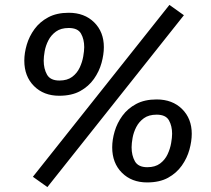

<svg xmlns="http://www.w3.org/2000/svg" viewBox="-20 -731 860 782"><path d="M729 -669 670 -711 114 -11 173 31ZM579 12Q516 12 476.5 -27.5Q437 -67 437 -131Q437 -162 447 -196Q457 -230 478.5 -259.5Q500 -289 534.5 -307.5Q569 -326 618 -326Q682 -326 721.5 -287Q761 -248 761 -186Q761 -156 751.5 -121.5Q742 -87 720.5 -56.5Q699 -26 664.5 -7Q630 12 579 12ZM580 -50Q612 -50 632 -65Q652 -80 662.5 -102.5Q673 -125 677 -148Q681 -171 681 -186Q681 -218 668 -241Q655 -264 618 -264Q586 -264 566 -249.5Q546 -235 535 -213.5Q524 -192 520 -169.5Q516 -147 516 -131Q516 -98 529.5 -74Q543 -50 580 -50ZM221 -341Q158 -341 118.5 -380.5Q79 -420 79 -484Q79 -515 89 -549Q99 -583 120.5 -612.5Q142 -642 176.5 -660.5Q211 -679 260 -679Q324 -679 363.5 -640Q403 -601 403 -539Q403 -509 393.5 -474.5Q384 -440 362.5 -409.5Q341 -379 306.5 -360Q272 -341 221 -341ZM222 -403Q254 -403 274 -418Q294 -433 304.5 -455.5Q315 -478 319 -501Q323 -524 323 -539Q323 -571 310 -594Q297 -617 260 -617Q228 -617 208 -602.5Q188 -588 177 -566.5Q166 -545 162 -522.5Q158 -500 158 -484Q158 -451 171.5 -427Q185 -403 222 -403Z"/></svg>

Font: Fira Sans Variable
Style: Italic
Weight: 397
Italic angle: -8°
Designer: Carrois Corporate & Edenspiekermann AG
Foundry: Carrois Corporate GbR & Edenspiekermann AG
Version: Version 4.202